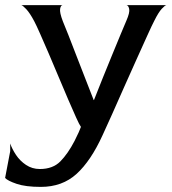

<svg xmlns="http://www.w3.org/2000/svg" viewBox="-108 -488 672 752"><path d="M52 244Q-8 244 -43 232Q-78 220 -88 209L-68 104V74Q-61 95 -45.5 118.5Q-30 142 -6 158Q18 174 48 174Q99 174 128.5 144Q158 114 184 64Q204 24 209 9Q203 1 190 -28Q177 -57 159 -98.5Q141 -140 121.5 -187Q102 -234 83 -278Q64 -322 49 -356Q34 -390 26 -405Q9 -437 -5 -452Q-19 -467 -25 -468H138Q130 -468 127.5 -453.5Q125 -439 138 -405Q146 -386 160 -350.5Q174 -315 191 -270.5Q208 -226 226 -180.5Q244 -135 259 -96H260Q276 -137 295 -184Q314 -231 332.5 -276Q351 -321 365.5 -356Q380 -391 387 -407Q401 -439 398 -453Q395 -467 387 -468H544Q538 -467 525.5 -453.5Q513 -440 497 -408Q488 -391 469.5 -350Q451 -309 427 -256Q403 -203 378 -146.5Q353 -90 331 -40.5Q309 9 294 41Q248 142 192 193Q136 244 52 244Z"/></svg>

Font: Red Rose
Style: Regular
Weight: 400
Designer: Jaikishan Patel
Version: Version 2.000; ttfautohint (v1.8.3)